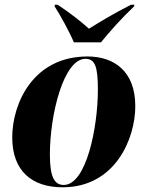

<svg xmlns="http://www.w3.org/2000/svg" viewBox="-20 -786 626 816"><path d="M294 -606H409C448 -654 497 -709 550 -759L551 -766H537C467 -731 398 -689 358 -664C328 -691 285 -726 225 -766H213L212 -759C234 -726 276 -649 294 -606ZM246 10C470 10 555 -197 555 -335C555 -485 463 -546 352 -546C119 -546 32 -344 32 -202C32 -59 116 10 246 10ZM251 0C211 0 192 -34 192 -129C192 -301 251 -536 343 -536C384 -536 396 -503 396 -405C396 -245 347 0 251 0Z"/></svg>

Font: Noto Serif Display SemiCondensed ExtraBold
Style: Italic
Weight: 800
Width: 4
Italic angle: -12°
Designer: Monotype Design Team
Foundry: Monotype Imaging Inc.
Version: Version 2.009